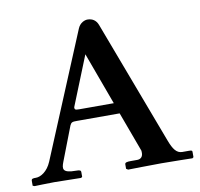

<svg xmlns="http://www.w3.org/2000/svg" viewBox="-75 -737 849 817"><g transform="rotate(-10 349.5 -328.5)"><path d="M148 -79 205 -227C211 -240 216 -241 236 -241H420L482 -73C484 -70 484 -64 484 -59C484 -44 476 -33 459 -33H432C414 -33 406 -31 406 -23V-4L414 1C414 1 522 -1 558 -1C596 -1 692 1 692 1L697 -3V-23C697 -31 697 -33 682 -33H654C629 -33 615 -54 601 -91L399 -627C391 -648 375 -658 354 -658C343 -658 322 -651 312 -627L89 -91C72 -50 42 -33 22 -33C10 -33 2 -33 2 -23V-2L10 1C10 1 70 -1 95 -1C119 -1 211 1 211 1L216 -3V-23C216 -31 211 -33 195 -33C136 -33 137 -50 148 -79ZM253 -288C235 -288 234 -291 234 -300L320 -514L403 -288Z"/></g></svg>

Font: Libertinus Serif Semibold
Style: Regular
Weight: 600
Designer: Philipp H. Poll, Khaled Hosny
Foundry: Caleb Maclennan
Version: Version 7.050;RELEASE